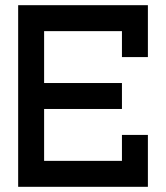

<svg xmlns="http://www.w3.org/2000/svg" viewBox="-20 -720 640 740"><path d="M50 0H550V-200H450V-100H150V-300H450V-400H150V-600H450V-500H550V-700H50Z"/></svg>

Font: Connection Serif
Style: Regular
Weight: 400
Version: Version 0.2